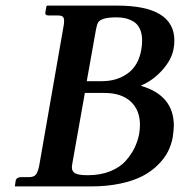

<svg xmlns="http://www.w3.org/2000/svg" viewBox="-20 -666 669 686"><path d="M323.2 -562 290 -376H344.2Q398.4 -376 436.8 -404.1Q475.1 -432.1 484.9 -488.8Q487.8 -506.8 487.8 -521Q487.8 -545.9 479.5 -563.2Q471.2 -580.6 457 -588.9Q442.9 -597.2 428.5 -600.6Q414.1 -604 397 -604Q366.7 -604 351.3 -599.1Q335.9 -594.2 331.1 -586.4Q326.2 -578.6 323.2 -562ZM283.2 -334 238.8 -84Q236.8 -72.3 236.8 -67.9Q236.8 -53.2 249 -46.6Q261.2 -40 293.9 -40Q338.9 -40 374 -54.2Q409.2 -68.4 429.4 -91.6Q449.7 -114.7 460.9 -138.2Q472.2 -161.6 477.1 -187Q480 -204.1 480 -220.2Q480 -272.5 447 -303.2Q414.1 -334 351.1 -334ZM36.1 -21Q39.6 -33.2 56.2 -33.2H84Q100.6 -33.2 107.9 -41.7Q115.2 -50.3 120.1 -74.2L207 -571.8Q209 -580.1 209 -591.8Q209 -602.5 203.9 -606.7Q198.7 -610.8 186 -610.8H153.8Q146 -610.8 143.6 -613.8Q141.1 -616.7 142.1 -622.1L146 -644L148.9 -646H397.9Q603 -646 603 -521Q603 -505.9 600.1 -491.2Q593.3 -453.1 560.3 -416Q527.3 -378.9 484.9 -360.8V-358.9Q601.1 -324.7 601.1 -216.8Q601.1 -204.1 597.2 -175.8Q592.3 -148.4 579.8 -124Q567.4 -99.6 543.9 -76.4Q520.5 -53.2 488.5 -36.6Q456.5 -20 409.4 -10Q362.3 0 305.2 0H34.2L33.2 -1Z"/></svg>

Font: Linux Libertine
Style: Bold Italic
Weight: 700
Italic angle: -11.5°
Designer: Philipp H. Poll
Foundry: Philipp H. Poll
Version: Version 4.0.5